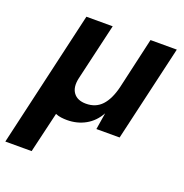

<svg xmlns="http://www.w3.org/2000/svg" viewBox="-164 -615 902 940"><g transform="rotate(20 287.5 -145.0)"><path d="M-36 210 128 -500H265L196 -204Q185 -155 205.5 -127Q226 -99 271 -99Q322 -99 353.5 -133Q385 -167 401 -233L462 -500H599L483 0H362L376 -87Q350 -40 307 -16Q264 8 211 8Q196 8 180.5 6Q165 4 151 -2L101 210Z"/></g></svg>

Font: Work Sans SemiBold
Style: Italic
Weight: 600
Italic angle: -13°
Designer: Wei Huang
Foundry: Wei Huang
Version: Version 2.012; ttfautohint (v1.8.3)